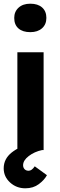

<svg xmlns="http://www.w3.org/2000/svg" viewBox="-28 -812 322 1039"><path d="M66 0V-529H208V0ZM136 -638Q95 -638 72 -658Q49 -678 49 -715Q49 -749 72.5 -770.5Q96 -792 136 -792Q177 -792 200 -771.5Q223 -751 223 -715Q223 -680 199.5 -659Q176 -638 136 -638ZM109 207Q61 207 26.5 175.5Q-8 144 -8 99Q-8 48 35 13.5Q78 -21 163 -45L200 0Q158 9 127.5 32.5Q97 56 97 82Q97 95 105 103.5Q113 112 127 112Q144 112 160 88L226 136Q212 162 182 184.5Q152 207 109 207Z"/></svg>

Font: Lexend Deca SemiBold
Style: Regular
Weight: 600
Designer: Bonnie Shaver-Troup, Thomas Jockin
Foundry: Lexend
Version: Version 1.008; ttfautohint (v1.8.4.7-5d5b)